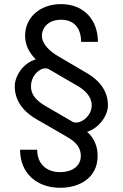

<svg xmlns="http://www.w3.org/2000/svg" viewBox="-20 -757 591 925"><path d="M370.7 -555.4H451.7C451.7 -661.9 383.5 -737.2 274.1 -737.2C173.3 -737.2 100.9 -673.3 100.9 -585.2C100.9 -539.8 120.7 -502.8 150.6 -473V-470.2C92.3 -453.1 51.1 -392 51.1 -340.9C51.1 -252.8 117.9 -204.5 154.8 -183.2L292.6 -103.7C326.7 -83.8 369.3 -59.7 369.3 -5.7C369.3 46.9 322.4 72.4 269.9 72.4C206 72.4 159.1 34.1 159.1 -35.5H76.7C76.7 78.1 157.7 147.7 269.9 147.7C363.6 147.7 450.3 99.4 450.3 -5.7C450.3 -51.1 434.7 -90.9 400.6 -120.7V-122.2C454.5 -139.2 500 -197.4 500 -250C500 -338.1 433.2 -384.9 396.3 -406.2L258.5 -487.2C224.4 -507.1 181.8 -542.6 181.8 -585.2C181.8 -620.7 210.2 -661.9 274.1 -661.9C340.9 -661.9 370.7 -616.5 370.7 -555.4ZM129.3 -340.9C129.3 -400.6 184.7 -441.8 215.9 -423.3L355.1 -342.3C389.2 -322.4 421.9 -291.2 421.9 -250C421.9 -191.8 359.4 -153.4 329.5 -170.5L197.4 -247.2C161.9 -268.5 129.3 -295.5 129.3 -340.9Z"/></svg>

Font: Magic Ui Pro
Style: Regular
Weight: 400
Designer: Stefan Endress, Andreas Faust
Version: Version 1.000;FEAKit 1.0